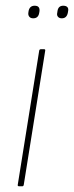

<svg xmlns="http://www.w3.org/2000/svg" viewBox="-20 -651 259 671"><path d="M47 0Q41 0 42 -5L117 -474Q118 -479 123 -479H134Q139 -479 138 -474L63 -5Q62 0 58 0ZM196 -587Q187 -587 182.5 -592.5Q178 -598 180 -606L181 -613Q184 -631 201 -631Q211 -631 215.5 -626Q220 -621 218 -612L217 -606Q213 -587 196 -587ZM96 -587Q87 -587 82.5 -592.5Q78 -598 79 -606L80 -613Q84 -631 101 -631Q111 -631 115 -626Q119 -621 118 -612L117 -606Q114 -587 96 -587Z"/></svg>

Font: Sofia Sans Condensed Thin
Style: Italic
Weight: 250
Italic angle: -9°
Version: Version 4.100